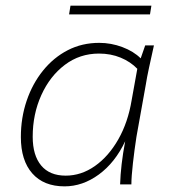

<svg xmlns="http://www.w3.org/2000/svg" viewBox="-20 -654 599 681"><path d="M209 7Q135 7 94.5 -39Q54 -85 54 -168Q54 -236 74.5 -296.5Q95 -357 132.5 -403.5Q170 -450 220.5 -476Q271 -502 332 -502Q374 -502 414 -487Q454 -472 479 -447L495 -493H526Q516 -448 508.5 -413.5Q501 -379 497 -353L464 -169Q457 -124 451.5 -75.5Q446 -27 446 0H406Q408 -68 424 -153Q388 -77 330.5 -35Q273 7 209 7ZM213 -31Q268 -31 316.5 -65Q365 -99 399.5 -159.5Q434 -220 447 -299L467 -410Q443 -435 408 -449.5Q373 -464 331 -464Q263 -464 210 -424Q157 -384 126.5 -316.5Q96 -249 96 -169Q96 -103 126 -67Q156 -31 213 -31ZM230 -634H517L512 -603H225Z"/></svg>

Font: Livvic ExtraLight
Style: Italic
Weight: 275
Italic angle: -10°
Designer: Jacques Le Bailly, Baron von Fonthausen
Version: Version 1.001; ttfautohint (v1.8.2)